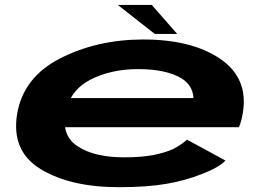

<svg xmlns="http://www.w3.org/2000/svg" viewBox="-20 -752 1072 778"><path d="M462 6.5 483.5 -114.5Q364.5 -114.5 297.5 -157.5Q229.5 -199.5 245 -290Q260 -383 344 -428Q428.5 -472 539.5 -472Q653.5 -472 716.5 -434Q761.5 -404.5 764 -354.5H237L216.5 -236.5H948Q958.5 -260.5 963.5 -292Q988.5 -434 872.5 -513.5Q757 -592 560.5 -592Q374 -592 224 -515.5Q75 -439.5 49.5 -291Q24.5 -140 145 -66.5Q265.5 6.5 462 6.5ZM483.5 -114.5 462 6.5Q576 6.5 653.5 -7Q729 -19.5 798.5 -47Q866.5 -73 893.5 -101.5L738 -186Q713 -164.5 682.5 -148.5Q650 -133.5 602.5 -124Q553 -114.5 483.5 -114.5ZM607 -614.5H698L595 -732H457.5Z"/></svg>

Font: Anybody ExtraExpanded
Style: Bold Italic
Weight: 700
Width: 8
Italic angle: -10°
Version: Version 1.113;gftools[0.9.25]